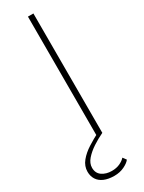

<svg xmlns="http://www.w3.org/2000/svg" viewBox="-289 -727 729 975"><g transform="rotate(-30 75.5 -240.0)"><path d="M84 -700V0H116V-700ZM141 160Q130 173 109.5 182.5Q89 192 62 192Q29 192 5.5 176Q-18 160 -18 128Q-18 102 2.5 78.5Q23 55 53.5 35Q84 15 116 0L99 -14Q64 4 30 25.5Q-4 47 -26 74Q-48 101 -48 134Q-48 160 -35.5 179.5Q-23 199 1.5 209.5Q26 220 61 220Q93 220 119 207.5Q145 195 156 180Z"/></g></svg>

Font: Jost ExtraLight
Style: Regular
Weight: 250
Version: Version 3.710